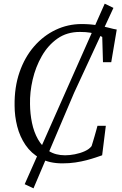

<svg xmlns="http://www.w3.org/2000/svg" viewBox="-20 -882 662 1046"><path d="M320 8Q249 8 199.5 -19.2Q150 -46.5 119 -92Q88 -137.5 73.8 -193.5Q59.5 -249.5 59.5 -306.5Q58 -407 86.5 -489Q115 -571 166 -629.5Q217 -688 283.5 -719.5Q350 -751 424.5 -751Q470.5 -751 508 -744.5Q545.5 -738 572.8 -730.8Q600 -723.5 616 -721L586 -543H541L537 -680.5Q526.5 -687 511.2 -693.2Q496 -699.5 473 -703.8Q450 -708 415 -708Q344.5 -708 293 -671.8Q241.5 -635.5 207.8 -576.5Q174 -517.5 158 -448.5Q142 -379.5 143.5 -314.5Q144 -262.5 154.2 -212.8Q164.5 -163 187 -123Q209.5 -83 246 -59.5Q282.5 -36 335 -36Q359 -36 387.8 -41.5Q416.5 -47 441.5 -58.2Q466.5 -69.5 479 -86Q483 -99 487.2 -112.8Q491.5 -126.5 495.5 -140.8Q499.5 -155 503.5 -169Q507.5 -183 511 -196.5H556.5L536.5 -36Q522.5 -31 500.8 -23.8Q479 -16.5 451.5 -9.2Q424 -2 391 3Q358 8 320 8ZM114.5 121.5 344 -396.5 550.5 -862 598 -839 383.5 -376 162.5 144Z"/></svg>

Font: Merriweather 48pt Light
Style: Italic
Weight: 300
Italic angle: -7.8°
Version: Version 2.101